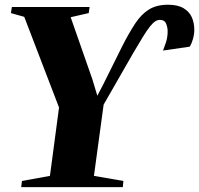

<svg xmlns="http://www.w3.org/2000/svg" viewBox="-20 -772 822 792"><path d="M67.5 0 70.5 -25.5 186 -46.5 223.5 -328.5 80 -702.5 25 -718 29 -743H349.5L346 -718L271.5 -701L361 -445L381.5 -377L406 -424L483.5 -580Q513 -638 538.5 -676.2Q564 -714.5 595.5 -733.5Q627 -752.5 673 -752.5Q713 -752.5 737 -738.2Q761 -724 771.2 -700.8Q781.5 -677.5 781.5 -649Q781.5 -630.5 775.8 -610.5Q770 -590.5 762.5 -579.5L652.5 -563.5Q657.5 -576 664.8 -598Q672 -620 671.5 -645.5Q671 -661 664.8 -675.5Q658.5 -690 639 -690Q630 -690 620.2 -683.8Q610.5 -677.5 598.2 -662.2Q586 -647 569.8 -620.5Q553.5 -594 530 -554L407.5 -340.5L367.5 -46.5L489 -25.5L486.5 0Z"/></svg>

Font: Merriweather 120pt Black
Style: Italic
Weight: 900
Italic angle: -7.8°
Version: Version 2.101